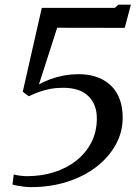

<svg xmlns="http://www.w3.org/2000/svg" viewBox="-20 -776 576 806"><path d="M37.5 -43.5Q50 -40.5 64.5 -38.5Q79 -36.5 93.5 -36.5Q154.5 -36.5 207.2 -53.2Q260 -70 300 -101.5Q340 -133 363 -177.2Q386 -221.5 386.5 -276Q387.5 -336.5 351.5 -372Q315.5 -407.5 245 -407.5Q216 -407.5 190.8 -402.8Q165.5 -398 143.2 -389.8Q121 -381.5 100.5 -372L75.5 -391L155.5 -743H462L477 -756.5H529.5L503.5 -659L220 -659.5L143.5 -421.5Q164 -433.5 190.5 -443.2Q217 -453 247.2 -458.8Q277.5 -464.5 309.5 -464.5Q367 -464.5 408.8 -443Q450.5 -421.5 472.8 -380.8Q495 -340 495 -282Q495 -221 465.5 -168Q436 -115 383.8 -75Q331.5 -35 261.8 -12.8Q192 9.5 110.5 9.5Q98.5 9.5 84 8Q69.5 6.5 55.8 4Q42 1.5 32.5 -1Z"/></svg>

Font: Merriweather 60pt
Style: Italic
Weight: 400
Italic angle: -7.8°
Version: Version 2.101